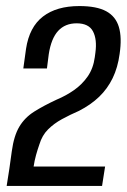

<svg xmlns="http://www.w3.org/2000/svg" viewBox="-20 -614 420 634"><path d="M2 0Q7 -29 11 -57.5Q15 -86 19 -115Q26 -166 44 -196Q62 -226 93 -245.5Q124 -265 167 -285Q198 -298 224.5 -316.5Q251 -335 269.5 -361.5Q288 -388 293 -425L295 -440Q301 -484 287 -510.5Q273 -537 233 -537Q195 -537 172 -512Q149 -487 141 -435L135 -388H57L66 -453Q77 -525 122 -559.5Q167 -594 242 -594Q299 -594 330.5 -577Q362 -560 372.5 -525Q383 -490 375 -436Q369 -391 352 -356Q335 -321 307.5 -294.5Q280 -268 241 -248Q211 -235 184.5 -220.5Q158 -206 138.5 -186.5Q119 -167 110 -137Q104 -120 99 -102Q94 -84 91 -64H327L317 0Z"/></svg>

Font: Alumni Sans Thin Medium
Style: Italic
Weight: 500
Italic angle: -8°
Version: Version 1.016